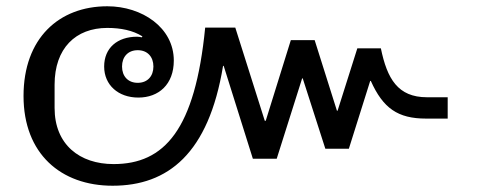

<svg xmlns="http://www.w3.org/2000/svg" viewBox="-20 -580 1521 612"><path d="M339 12C515 12 645 -90 691 -370H693L786 -74H862L943 -330H945L1017 -106H1092L1160 -322H1162C1201 -235 1248 -202 1338 -202H1407V-270H1341C1248 -270 1214 -329 1194 -426H1119L1056 -227H1054L983 -452H907L827 -195H824L730 -492H634C602 -166 504 -57 342 -57C234 -57 154 -119 154 -236V-310C154 -426 221 -491 322 -491C365 -491 404 -483 434 -464L432 -461C427 -462 422 -463 417 -463C354 -463 312 -427 312 -368C312 -309 357 -269 421 -269C486 -269 534 -311 534 -387C534 -492 433 -560 322 -560C168 -560 55 -458 55 -274C55 -90 174 12 339 12ZM419 -316C388 -316 369 -337 369 -368C369 -399 388 -420 419 -420C450 -420 469 -399 469 -368C469 -337 450 -316 419 -316Z"/></svg>

Font: IBM Plex Thai Looped Text
Style: Regular
Weight: 450
Designer: Mike Abbink, Paul van der Laan, Pieter van Rosmalen, Ben Mitchell, Mark Frömberg
Foundry: Bold Monday
Version: Version 1.0